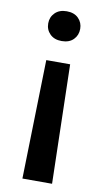

<svg xmlns="http://www.w3.org/2000/svg" viewBox="-83 -579 432 797"><g transform="rotate(10 132.5 -180.0)"><path d="M199.7 -475.1Q199.7 -448.2 181.9 -430.2Q164.1 -412.1 132.3 -412.1Q101.1 -412.1 83 -430.2Q64.9 -448.2 64.9 -475.1Q64.9 -501.5 83 -519.5Q101.1 -537.6 132.3 -537.6Q164.1 -537.6 181.9 -519.5Q199.7 -501.5 199.7 -475.1ZM71.3 178.2 83.5 -323.2H184.1L196.3 178.2Z"/></g></svg>

Font: Vazirmatn RD Medium
Style: Regular
Weight: 500
Designer: Saber Rastikerdar
Foundry: Saber Rastikerdar
Version: Version 33.003